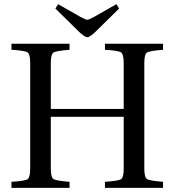

<svg xmlns="http://www.w3.org/2000/svg" viewBox="-20 -902 838 922"><path d="M246 -861 259 -882 366 -821Q392 -807 399 -807Q406 -807 432 -821L539 -882L552 -861L436 -747Q410 -723 399 -723Q388 -723 362 -747ZM35 0V-29Q101 -33 113 -42Q125 -51 125 -93V-599Q125 -641 113 -650Q101 -659 35 -663V-692H314V-663Q249 -658 236.5 -649.5Q224 -641 224 -599V-379H574V-599Q574 -641 562 -650Q550 -659 484 -663V-692H763V-663Q698 -658 685.5 -649.5Q673 -641 673 -599V-93Q673 -51 685.5 -42.5Q698 -34 763 -29V0H484V-29Q550 -33 562 -42Q574 -51 574 -93V-341H224V-93Q224 -51 236.5 -42.5Q249 -34 314 -29V0Z"/></svg>

Font: Linguistics Pro
Style: Regular
Weight: 400
Designer: Stefan Peev, Context Ltd
Foundry: Stefan Peev, Context Ltd
Version: Version 001.000